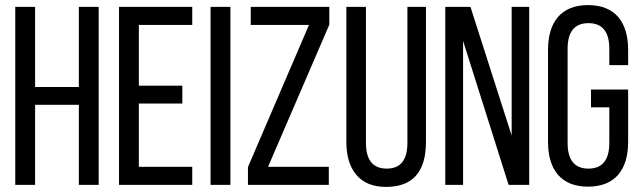

<svg xmlns="http://www.w3.org/2000/svg" viewBox="-20 -727 2524 755"><path d="M118 -315V0H40V-700H118V-385H290V-700H368V0H290V-315Z M697 -390V-320H526V-71H736V0H448V-700H736V-629H526V-390Z M886 -700V0H808V-700Z M1273 0H955V-70L1195 -629H966V-700H1275V-630L1034 -71H1273Z M1419 -165Q1419 -64 1501 -64Q1582 -64 1582 -165V-700H1655V-169Q1655 8 1498 8Q1420 8 1380 -41Q1342 -87 1342 -169V-700H1419Z M1801 0H1731V-700H1830L1992 -194V-700H2061V0H1980L1801 -566Z M2412 -659Q2450 -613 2450 -531V-471H2376V-535Q2376 -636 2294 -636Q2212 -636 2212 -535V-165Q2212 -64 2294 -64Q2376 -64 2376 -165V-305H2304V-375H2450V-169Q2450 -87 2412 -41Q2371 7 2292 7Q2214 7 2173 -41Q2135 -87 2135 -169V-531Q2135 -613 2173 -659Q2214 -707 2292 -707Q2371 -707 2412 -659Z"/></svg>

Font: Adderley Regular
Style: Regular
Weight: 400
Designer: gorohovskiy
Version: Version 1.003 November 13, 2017